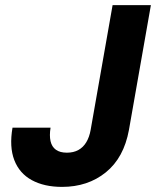

<svg xmlns="http://www.w3.org/2000/svg" viewBox="-20 -720 611 752"><path d="M223 12Q153 12 104.5 -14.5Q56 -41 36 -93Q16 -145 29 -220H178Q173 -189 178 -167Q183 -145 199 -133.5Q215 -122 242 -122Q268 -122 287 -132.5Q306 -143 318 -163Q330 -183 335 -211L421 -700H571L485 -211Q465 -102 394.5 -45Q324 12 223 12Z"/></svg>

Font: DM Sans 9pt Black
Style: Italic
Weight: 900
Italic angle: -10°
Version: Version 4.004;gftools[0.9.30]